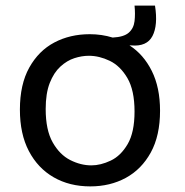

<svg xmlns="http://www.w3.org/2000/svg" viewBox="-20 -652 660 685"><path d="M302 13Q228 13 171.5 -19.5Q115 -52 83 -113Q51 -174 51 -261Q51 -351 84.5 -411Q118 -471 174 -500.5Q230 -530 300 -530Q343 -530 382 -518Q422 -520 439.5 -535.5Q457 -551 460 -576.5Q463 -602 460 -632H533Q544 -562 524 -523.5Q504 -485 448 -490H442Q492 -458 521.5 -399Q551 -340 551 -257Q551 -168 518 -108Q485 -48 429 -17.5Q373 13 302 13ZM306 -62Q339 -62 375 -79Q411 -96 435.5 -138Q460 -180 460 -254Q460 -330 434.5 -373.5Q409 -417 371.5 -435Q334 -453 297 -453Q272 -453 245.5 -444.5Q219 -436 195.5 -414.5Q172 -393 157.5 -356Q143 -319 143 -263Q143 -188 168 -144Q193 -100 230.5 -81Q268 -62 306 -62Z"/></svg>

Font: Bricolage Grotesque 10pt
Style: Regular
Weight: 400
Designer: Mathieu Triay
Foundry: Atelier Triay
Version: Version 1.000; ttfautohint (v1.8.4.7-5d5b);gftools[0.9.32]